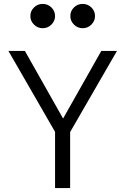

<svg xmlns="http://www.w3.org/2000/svg" viewBox="-20 -960 640 980"><path d="M261 0V-287L23 -700H107L302 -355L497 -700H577L338 -286V0ZM198 -816Q172 -816 153.5 -834.5Q135 -853 135 -877.9Q135 -903.8 153.4 -921.9Q171.8 -940 198 -940Q224 -940 242.5 -921.9Q261 -903.8 261 -877.9Q261 -853 242.5 -834.5Q224 -816 198 -816ZM402 -816Q376 -816 357.5 -834.5Q339 -853 339 -877.9Q339 -903.8 357.4 -921.9Q375.8 -940 402 -940Q428 -940 446.5 -921.9Q465 -903.8 465 -877.9Q465 -853 446.5 -834.5Q428 -816 402 -816Z"/></svg>

Font: Red Hat Mono VF Light
Style: Regular
Weight: 300
Monospace: yes
Designer: Pentagram, MCKL
Foundry: Pentagram, MCKL
Version: Version 1.023